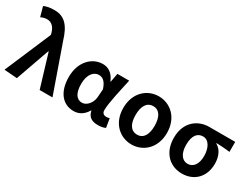

<svg xmlns="http://www.w3.org/2000/svg" viewBox="-64 -1416 2657 2034"><g transform="rotate(30 1264.0 -399.0)"><path d="M174 12 320 -401H325L446 0H603L401 -575C352 -738 284 -812 160 -812C97 -812 66 -803 32 -789L65 -670C89 -681 109 -689 143 -689C194 -689 235 -652 253 -582L257 -565L16 0Z M866 14C934 14 987 -19 1026 -85H1030C1044 -14 1090 14 1165 14C1207 14 1237 6 1256 -4L1238 -113C1225 -108 1212 -106 1201 -106C1169 -106 1146 -121 1146 -158C1146 -248 1189 -425 1218 -560H1074L1054 -453H1050C1015 -539 956 -574 891 -574C761 -574 644 -463 644 -275C644 -93 733 14 866 14ZM900 -107C835 -107 794 -162 794 -277C794 -398 853 -453 912 -453C959 -453 998 -422 1023 -341L1016 -242C1010 -168 956 -107 900 -107Z M1575 14C1717 14 1842 -94 1842 -279C1842 -466 1717 -574 1575 -574C1433 -574 1308 -466 1308 -279C1308 -94 1433 14 1575 14ZM1575 -106C1497 -106 1458 -173 1458 -279C1458 -386 1497 -454 1575 -454C1653 -454 1691 -386 1691 -279C1691 -173 1653 -106 1575 -106Z M2191 14C2338 14 2445 -86 2445 -251C2445 -342 2410 -412 2350 -445V-450C2410 -448 2453 -445 2515 -438V-560H2198C2060 -560 1930 -467 1930 -274C1930 -88 2048 14 2191 14ZM2193 -106C2125 -106 2080 -168 2080 -274C2080 -390 2126 -440 2193 -440C2265 -440 2305 -360 2305 -265C2305 -165 2261 -106 2193 -106Z"/></g></svg>

Font: Genne Gothic Bold
Style: Regular
Weight: 700
Designer: Ryoko NISHIZUKA (kana & ideographs); Paul D. Hunt (Latin, Greek & Cyrillic); Wenlong ZHANG (bopomofo); Sandoll Communica
Foundry: Adobe Systems Incorporated
Version: Version 1.004;PS 1.004;hotconv 16.6.51;makeotf.lib2.5.65220